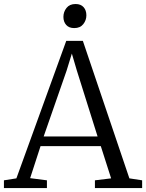

<svg xmlns="http://www.w3.org/2000/svg" viewBox="-24 -958 744 978"><path d="M59.5 -49.5 313.5 -750H398L635 -49.5L700 -39.5V0H459.5V-39.5L542 -49.5L489.5 -213.5H182.5L129.5 -50.5L215 -39.5V0H-4V-39.5ZM473 -263 367 -600 342 -685 315 -597.5 198.5 -263ZM353.5 -815Q327.5 -815 313.2 -831Q299 -847 299 -872Q299 -897.5 314.8 -917.5Q330.5 -937.5 360.5 -937.5H361.5Q387.5 -937.5 401.8 -921.5Q416 -905.5 416 -880Q416 -855 400.2 -835Q384.5 -815 354.5 -815Z"/></svg>

Font: Merriweather 36pt Light
Style: Regular
Weight: 300
Designer: Eben Sorkin
Foundry: Eben Sorkin
Version: Version 2.100